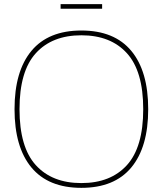

<svg xmlns="http://www.w3.org/2000/svg" viewBox="-20 -891 784 925"><path d="M152.5 -634.5Q74 -548 74 -365Q74 -182 152.5 -95.5Q231 -9 372 -9Q513 -9 591.5 -95.5Q670 -182 670 -365Q670 -548 591.5 -634.5Q513 -721 372 -721Q231 -721 152.5 -634.5ZM131.5 -84Q50 -182 50 -365Q50 -548 131.5 -646Q213 -744 372 -744Q531 -744 612.5 -646Q694 -548 694 -365Q694 -182 612.5 -84Q531 14 372 14Q213 14 131.5 -84ZM272 -849V-871H472V-849Z"/></svg>

Font: Nacelle Thin
Style: Regular
Weight: 100
Designer: Sora Sagano
Foundry: Sora Sagano
Version: Version 1.000;FEAKit 1.0